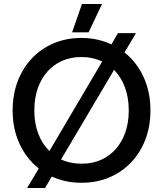

<svg xmlns="http://www.w3.org/2000/svg" viewBox="-20 -900 812 956"><path d="M488 -880H388L339 -739H421ZM115 36H204L238 -21C281 -1 330 10 383 10H388C586 10 729 -141 729 -347V-353C729 -474 680 -575 600 -639L657 -735H567L535 -679C491 -699 442 -711 388 -711H383C185 -711 43 -559 43 -353V-347C43 -227 92 -125 173 -61ZM151 -347V-353C151 -508 245 -616 383 -616H388C425 -616 459 -608 489 -594L226 -148C179 -194 151 -264 151 -347ZM548 -552C594 -505 621 -436 621 -353V-347C621 -193 527 -85 389 -85H385C348 -85 314 -92 284 -106Z"/></svg>

Font: Fixel Display Medium
Style: Regular
Weight: 500
Designer: AlfaBravo + MacPaw
Foundry: Kyrylo Tkachov, Marchela Mozhyna, Serhii Makarenko, Maria Weinstein, Zakhar Kryvoshyya
Version: Version 1.211